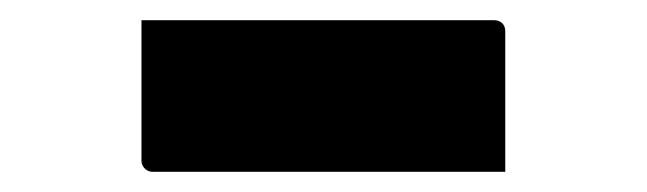

<svg xmlns="http://www.w3.org/2000/svg" viewBox="-20 -803 640 190"><path d="M120 -783H469Q474 -783 477 -780Q480 -777 480 -772Q480 -753 480 -728Q480 -703 480 -678Q480 -653 480 -633H131Q128 -633 125.5 -634.5Q123 -636 121.5 -638.5Q120 -641 120 -644Q120 -664 120 -689Q120 -714 120 -739Q120 -764 120 -783Z"/></svg>

Font: Recursive Monospace Black
Style: Regular
Weight: 900
Version: Version 1.047